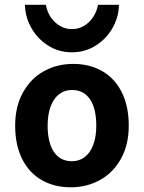

<svg xmlns="http://www.w3.org/2000/svg" viewBox="-20 -777 606 809"><path d="M288.1 -507.8Q357.4 -507.8 410.4 -477.5Q463.4 -447.3 492.9 -388.7Q522.5 -330.1 522.5 -247.6Q522.5 -166.5 489.5 -107.7Q456.5 -48.8 400.9 -18.3Q345.2 12.2 278.3 12.2Q209 12.2 156 -18.1Q103 -48.3 73.5 -106.9Q43.9 -165.5 43.9 -247.6Q43.9 -328.6 76.9 -387.7Q109.9 -446.8 165.5 -477.3Q221.2 -507.8 288.1 -507.8ZM283.2 -97.7Q314.5 -97.7 337.6 -115.7Q360.8 -133.8 373.3 -167.5Q385.7 -201.2 385.7 -247.6Q385.7 -318.8 359.4 -358.4Q333 -397.9 283.2 -397.9Q252 -397.9 228.8 -379.9Q205.6 -361.8 193.1 -327.9Q180.7 -293.9 180.7 -247.6Q180.7 -176.8 207 -137.2Q233.4 -97.7 283.2 -97.7ZM283.2 -556.6Q226.1 -556.6 180.9 -586.2Q135.7 -615.7 110.6 -662.1Q85.4 -708.5 85.4 -756.8H173.3Q178.2 -727.5 194.1 -704.1Q210 -680.7 233.4 -667.5Q256.8 -654.3 283.2 -654.3Q310.1 -654.3 333 -667.5Q356 -680.7 371.8 -704.1Q387.7 -727.5 393.1 -756.8H481Q481 -708.5 455.8 -662.1Q430.7 -615.7 385.3 -586.2Q339.8 -556.6 283.2 -556.6Z"/></svg>

Font: Lesson One
Style: Bold
Weight: 700
Designer: But Ko, Victor Gaultney, Annie Olsen, Julie Remington, Don Collingsworth, Eric Hays, Becca Hirsbrunner
Version: Version 1.100